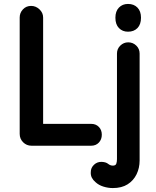

<svg xmlns="http://www.w3.org/2000/svg" viewBox="-20 -740 793 975"><path d="M140 0Q115 0 97.5 -17.5Q80 -35 80 -60V-651Q80 -675 96.5 -692.5Q113 -710 138 -710Q162 -710 180.5 -692.5Q199 -675 199 -651V-111H443Q467 -111 482 -95.5Q497 -80 497 -56Q497 -32 482 -16Q467 0 443 0ZM553 215Q529 215 505 207.5Q481 200 465 185Q453 175 446.5 162.5Q440 150 441 134Q441 112 457.5 96.5Q474 81 497 82Q518 83 529 92Q540 101 553 101Q567 101 570.5 91.5Q574 82 574 68V-468Q574 -492 591 -508.5Q608 -525 631 -525Q655 -525 672 -508.5Q689 -492 689 -468V75Q689 113 673.5 145Q658 177 628 196Q598 215 553 215ZM630 -579Q602 -579 584 -597.5Q566 -616 566 -650Q566 -683 584 -701.5Q602 -720 630 -720Q660 -720 678 -701.5Q696 -683 696 -650Q696 -616 678 -597.5Q660 -579 630 -579Z"/></svg>

Font: National Park SemiBold
Style: Regular
Weight: 600
Designer: Andrea Herstowski, Ben Hoepner
Version: Version 1.009